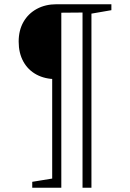

<svg xmlns="http://www.w3.org/2000/svg" viewBox="-20 -715 615 905"><path d="M132 170V142L236 125L226 137V-360L245 -342Q192 -342 152 -363.5Q112 -385 90 -425Q68 -465 68 -519Q68 -572 90.5 -611.5Q113 -651 153.5 -673Q194 -695 247 -695H505V-667L401 -649L411 -662V170H369V-670L379 -656L258 -655L269 -670V170Z"/></svg>

Font: Bitter Thin Light
Style: Regular
Weight: 300
Version: Version 2.002